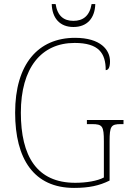

<svg xmlns="http://www.w3.org/2000/svg" viewBox="-20 -909 631 939"><path d="M339 -777C407 -777 444 -821 446 -889H428C418 -830 385 -807 339 -807C292 -807 261 -831 252 -889H233C235 -821 272 -777 339 -777ZM342 10C415 10 466 -1 516 -26V-218C516 -292 523 -302 571 -302H584V-322H405V-302H430C481 -302 488 -292 488 -218V-41C456 -24 402 -15 348 -15C160 -15 82 -145 82 -358C82 -576 181 -699 345 -699C463 -699 497 -649 497 -566C510 -566 518 -579 518 -609C518 -665 472 -724 347 -724C166 -724 54 -595 54 -358C54 -131 146 10 342 10Z"/></svg>

Font: Noto Serif Tamil SemiCondensed Thin
Style: Regular
Weight: 100
Width: 4
Designer: Indian Type Foundry, Tom Grace, and the Monotype Design Team
Foundry: Monotype Imaging Inc.
Version: Version 2.004